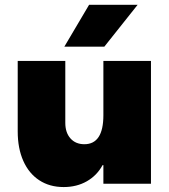

<svg xmlns="http://www.w3.org/2000/svg" viewBox="-20 -754 692 788"><path d="M599.6 0H404.3V-76.2H400.9Q377.9 -33.7 336.4 -10Q294.9 13.7 241.2 13.7Q183.6 13.7 141.1 -14.2Q98.6 -42 75.7 -93.5Q52.7 -145 52.7 -214.8V-503.9H248V-250Q248 -209.5 269.3 -185.8Q290.5 -162.1 326.2 -162.1Q404.3 -162.1 404.3 -281.2V-503.9H599.6ZM244.1 -562.5 345.7 -734.4H544.9L408.2 -562.5Z"/></svg>

Font: Wanted Sans ExtraBlack
Style: Regular
Weight: 900
Designer: Original Design by Kil Hyung-jin and Kang Hanbin, Wanted Lab, Inc; Hangeul from Source Han Sans by Jang Soo-young and Ka
Foundry: Wanted Lab, Inc.
Version: Version 1.001